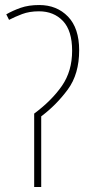

<svg xmlns="http://www.w3.org/2000/svg" viewBox="-20 -744 362 764"><path d="M5 -687 16 -665Q39 -677 68 -688Q97 -699 135 -699Q194 -699 230.5 -660.5Q267 -622 267 -542Q267 -461 226.5 -402.5Q186 -344 116 -292V0H144V-281Q204 -326 249.5 -387.5Q295 -449 295 -544Q295 -632 250.5 -678Q206 -724 136 -724Q94 -724 62.5 -713Q31 -702 5 -687Z"/></svg>

Font: Noto Sans Display SemiCondensed Thin
Style: Regular
Weight: 250
Width: 4
Designer: Monotype Design team
Foundry: Monotype Imaging Inc.
Version: 1.000